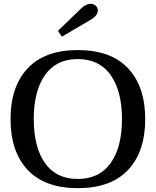

<svg xmlns="http://www.w3.org/2000/svg" viewBox="-20 -971 812 1001"><path d="M282 -810 400 -924Q427 -951 451 -951Q470 -951 480 -940.5Q490 -930 490 -916Q490 -889 451 -867L303 -780ZM35 -350Q35 -520 124.5 -615Q214 -710 386 -710Q558 -710 647.5 -615Q737 -520 737 -350Q737 -180 647.5 -85Q558 10 386 10Q214 10 124.5 -85Q35 -180 35 -350ZM616 -350Q616 -496 557 -579.5Q498 -663 385 -663Q273 -663 214.5 -579.5Q156 -496 156 -350Q156 -204 214.5 -121Q273 -38 385 -38Q498 -38 557 -121Q616 -204 616 -350Z"/></svg>

Font: Taviraj Medium
Style: Regular
Weight: 500
Designer: Katatrad Team
Foundry: CadsonDemak
Version: Version 1.030